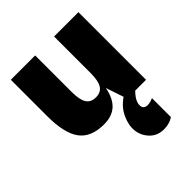

<svg xmlns="http://www.w3.org/2000/svg" viewBox="-207 -627 1004 1004"><g transform="rotate(-45 295.0 -125.0)"><path d="M540 0H460Q419 41 422 75Q424 100 454 100Q462 100 472 97.5Q482 95 488 92L494 90V230Q464 250 424 250Q377 250 347 220Q317 190 311 149Q305 108 326 60Q347 12 394 -20L361 -118Q348 -52 313.5 -21Q279 10 220 10Q125 10 82.5 -47Q40 -104 40 -230V-500H220V-230Q220 -172 236.5 -146Q253 -120 290 -120Q327 -120 343.5 -146Q360 -172 360 -230V-500H540Z"/></g></svg>

Font: Fivo Sans Modern Heavy
Style: Regular
Weight: 900
Designer: Alexander Slobzheninov
Foundry: Alexander Slobzheninov
Version: 1.0